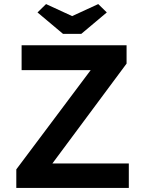

<svg xmlns="http://www.w3.org/2000/svg" viewBox="-20 -922 708 942"><path d="M60 0V-91L425 -578H86V-700H601V-610L237 -120H612V0ZM289 -756 164 -861 206 -902 334 -843 462 -902 504 -861 379 -756Z"/></svg>

Font: Mach Medium
Style: Regular
Weight: 500
Version: Version 1.002